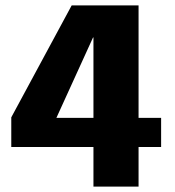

<svg xmlns="http://www.w3.org/2000/svg" viewBox="-20 -695 650 715"><path d="M328 0H496V-147.5H580V-256H496V-675H247L22 -258V-147.5H328ZM190 -256 326.5 -555.5H328V-256Z"/></svg>

Font: Anybody Thin
Style: Bold
Weight: 700
Version: Version 1.113;gftools[0.9.25]